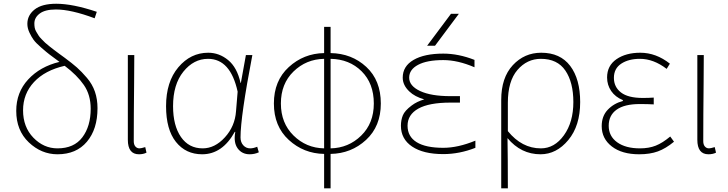

<svg xmlns="http://www.w3.org/2000/svg" viewBox="-20 -827 3965 1045"><path d="M293 -19.5Q382.8 -19.5 428.2 -79.6Q473.6 -139.6 473.6 -235.4Q473.6 -310.5 436.5 -364.3Q399.4 -418 332 -468.8Q224.6 -444.3 165 -380.4Q105.5 -316.4 105.5 -226.6Q105.5 -135.7 161.6 -77.6Q217.8 -19.5 293 -19.5ZM506.8 -762.7 495.1 -727.5Q367.2 -775.4 284.2 -775.4Q225.6 -775.4 196.3 -753.4Q167 -731.4 167 -699.2Q167 -687.5 168.9 -676.3Q170.9 -665 177.7 -653.8Q184.6 -642.6 189.5 -634.3Q194.3 -626 207 -613.3Q219.7 -600.6 226.1 -594.2Q232.4 -587.9 250 -574.2Q267.6 -560.5 274.4 -555.2Q281.2 -549.8 303.2 -533.7Q325.2 -517.6 332 -512.7Q373 -482.4 398.4 -460Q423.8 -437.5 453.1 -403.3Q482.4 -369.1 496.6 -328.1Q510.7 -287.1 510.7 -238.3Q510.7 -124 453.1 -55.7Q395.5 12.7 293 12.7Q205.1 12.7 136.7 -52.2Q68.4 -117.2 68.4 -223.6Q68.4 -324.2 133.3 -394.5Q198.2 -464.8 303.7 -490.2Q262.7 -520.5 249 -530.8Q235.4 -541 205.1 -567.4Q174.8 -593.8 163.1 -609.9Q151.4 -626 140.1 -649.9Q128.9 -673.8 128.9 -697.3Q128.9 -744.1 168.5 -775.4Q208 -806.6 286.1 -806.6Q376 -806.6 506.8 -762.7Z M736.3 12.7Q675.8 12.7 675.8 -66.4V-527.3H710.9Q710.9 -472.7 710 -378.4Q709 -284.2 708.5 -206.5Q708 -128.9 708 -58.6Q708 -40 716.8 -29.8Q725.6 -19.5 739.3 -19.5Q748 -19.5 770.5 -26.4L777.3 3.9Q759.8 12.7 736.3 12.7Z M1080.1 12.7Q991.2 12.7 937.5 -54.7Q883.8 -122.1 883.8 -249Q883.8 -381.8 950.7 -460.9Q1017.6 -540 1113.3 -540Q1172.9 -540 1221.7 -500Q1270.5 -460 1289.1 -376H1291L1318.4 -527.3H1353.5Q1289.1 -192.4 1289.1 -79.1Q1289.1 -52.7 1304.2 -36.1Q1319.3 -19.5 1341.8 -19.5Q1358.4 -19.5 1379.9 -28.3L1388.7 2Q1365.2 12.7 1338.9 12.7Q1296.9 12.7 1273.4 -19.5Q1250 -51.8 1260.7 -109.4H1257.8Q1190.4 12.7 1080.1 12.7ZM1083 -19.5Q1149.4 -19.5 1204.1 -79.6Q1258.8 -139.6 1264.6 -221.7L1273.4 -328.1Q1234.4 -506.8 1112.3 -506.8Q1034.2 -506.8 978 -437Q921.9 -367.2 921.9 -249Q921.9 -143.6 964.8 -81.5Q1007.8 -19.5 1083 -19.5Z M1779.3 -506.8V-19.5Q1877 -21.5 1945.8 -88.9Q2014.6 -156.2 2014.6 -263.7Q2014.6 -373 1948.2 -439Q1881.8 -504.9 1779.3 -506.8ZM1744.1 -19.5V-506.8Q1646.5 -504.9 1577.6 -438Q1508.8 -371.1 1508.8 -263.7Q1508.8 -157.2 1577.6 -89.4Q1646.5 -21.5 1744.1 -19.5ZM1779.3 -680.7V-538.1Q1894.5 -536.1 1973.6 -462.9Q2052.7 -389.6 2052.7 -263.7Q2052.7 -139.6 1972.2 -65.4Q1891.6 8.8 1779.3 10.7V198.2H1744.1V10.7Q1632.8 8.8 1551.8 -65.4Q1470.7 -139.6 1470.7 -263.7Q1470.7 -387.7 1551.8 -461.9Q1632.8 -536.1 1744.1 -538.1V-680.7Z M2347.7 -578.1H2304.7L2434.6 -752H2477.5ZM2392.6 -22.5Q2472.7 -22.5 2567.4 -61.5V-22.5Q2480.5 11.7 2392.6 11.7Q2284.2 11.7 2223.1 -29.3Q2162.1 -70.3 2162.1 -142.6Q2162.1 -172.9 2172.4 -198.7Q2182.6 -224.6 2220.7 -252.9Q2249 -274.4 2289.1 -286.1Q2237.3 -300.8 2208 -329.1Q2171.9 -363.3 2171.9 -404.3Q2171.9 -466.8 2231 -501Q2290 -535.2 2392.6 -535.2Q2475.6 -535.2 2562.5 -501V-460.9Q2471.7 -500 2392.6 -500Q2303.7 -500 2255.4 -474.1Q2207 -448.2 2207 -404.3Q2207 -359.4 2266.6 -331.5Q2326.2 -303.7 2431.6 -303.7H2483.4V-268.6H2431.6Q2315.4 -268.6 2256.8 -235.8Q2198.2 -203.1 2198.2 -142.6Q2198.2 -84 2247.6 -53.2Q2296.9 -22.5 2392.6 -22.5Z M2708 198.2V-283.2Q2708 -404.3 2771 -472.2Q2834 -540 2925.8 -540Q3029.3 -540 3083.5 -468.3Q3137.7 -396.5 3137.7 -271.5Q3137.7 -142.6 3073.2 -64.9Q3008.8 12.7 2921.9 12.7Q2815.4 12.7 2742.2 -75.2Q2744.1 31.2 2744.1 198.2ZM2923.8 -19.5Q2998 -19.5 3049.3 -90.8Q3100.6 -162.1 3100.6 -271.5Q3100.6 -378.9 3057.1 -442.9Q3013.7 -506.8 2923.8 -506.8Q2848.6 -506.8 2796.4 -446.3Q2744.1 -385.7 2744.1 -267.6V-113.3Q2820.3 -19.5 2923.8 -19.5Z M3459 12.7Q3365.2 12.7 3310.1 -29.8Q3254.9 -72.3 3254.9 -140.6Q3254.9 -195.3 3288.1 -230Q3321.3 -264.6 3370.1 -277.3V-282.2Q3329.1 -298.8 3306.6 -331.5Q3284.2 -364.3 3284.2 -405.3Q3284.2 -469.7 3335.4 -504.9Q3386.7 -540 3464.8 -540Q3550.8 -540 3626 -480.5L3608.4 -452.1Q3537.1 -506.8 3462.9 -506.8Q3401.4 -506.8 3361.3 -480.5Q3321.3 -454.1 3321.3 -403.3Q3321.3 -353.5 3359.9 -323.7Q3398.4 -293.9 3478.5 -293.9Q3510.7 -293.9 3538.1 -295.9V-258.8Q3506.8 -260.7 3461.9 -260.7Q3378.9 -260.7 3335.9 -230Q3293 -199.2 3293 -142.6Q3293 -85.9 3338.9 -52.7Q3384.8 -19.5 3462.9 -19.5Q3511.7 -19.5 3548.8 -34.2Q3585.9 -48.8 3627.9 -84L3648.4 -55.7Q3603.5 -18.6 3560.5 -2.9Q3517.6 12.7 3459 12.7Z M3835.9 12.7Q3775.4 12.7 3775.4 -66.4V-527.3H3810.5Q3810.5 -472.7 3809.6 -378.4Q3808.6 -284.2 3808.1 -206.5Q3807.6 -128.9 3807.6 -58.6Q3807.6 -40 3816.4 -29.8Q3825.2 -19.5 3838.9 -19.5Q3847.7 -19.5 3870.1 -26.4L3877 3.9Q3859.4 12.7 3835.9 12.7Z"/></svg>

Font: Gen Shin Gothic ExtraLight
Style: Regular
Weight: 100
Designer: [Source Han Sans]
Ryoko NISHIZUKA  (kana & ideographs); Paul D. Hunt (Latin, Greek & Cyrillic); Wenlong ZHANG  (bopomofo
Version: Version 1.002.20150607